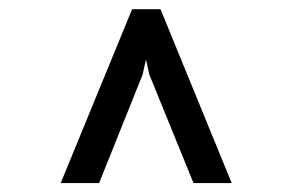

<svg xmlns="http://www.w3.org/2000/svg" viewBox="-20 -731 640 420"><path d="M196.8 -330.6H112.8L269 -710.9H331.1L486.8 -330.6H403.3L306.6 -567.9L299.3 -601.1L292 -567.9Z"/></svg>

Font: RobotoMono-Regular
Style: Regular
Weight: 400
Designer: Google
Version: Version 2.000985; 2015; ttfautohint (v1.3)